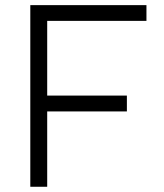

<svg xmlns="http://www.w3.org/2000/svg" viewBox="-20 -713 626 733"><path d="M95.7 0V-693.4H539.1V-633.3H160.2V-348.1H464.4V-287.6H160.2V0Z"/></svg>

Font: CaskaydiaMono NF Light
Style: Regular
Weight: 300
Designer: Aaron Bell
Foundry: Saja Typeworks
Version: Version 2111.001; ttfautohint (v1.8.4);Nerd Fonts 3.1.1